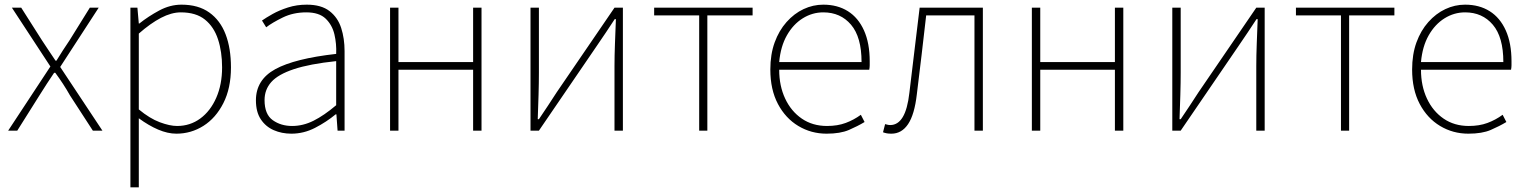

<svg xmlns="http://www.w3.org/2000/svg" viewBox="-20 -560 6541 823"><path d="M15 0 196 -275 31 -527H71L160 -387Q174 -365 188.5 -344Q203 -323 218 -300H222Q236 -323 249.5 -344Q263 -365 278 -387L365 -527H403L238 -273L419 0H378L280 -151Q266 -176 250 -200.5Q234 -225 217 -248H212Q196 -225 180.5 -200.5Q165 -176 149 -151L54 0Z M539 243V-527H569L575 -459H577Q616 -490 662.5 -515Q709 -540 758 -540Q830 -540 877 -506.5Q924 -473 947 -413Q970 -353 970 -271Q970 -182 937.5 -118Q905 -54 852 -20.5Q799 13 736 13Q699 13 658 -4.5Q617 -22 575 -53V46V243ZM739 -20Q795 -20 838.5 -52Q882 -84 907 -141Q932 -198 932 -271Q932 -338 914.5 -391.5Q897 -445 858.5 -476Q820 -507 755 -507Q715 -507 670 -483.5Q625 -460 575 -416V-91Q622 -52 665 -36Q708 -20 739 -20Z M1229 13Q1188 13 1153.5 -2Q1119 -17 1098 -48.5Q1077 -80 1077 -130Q1077 -218 1160 -263.5Q1243 -309 1421 -329Q1423 -372 1413.5 -412.5Q1404 -453 1376 -480Q1348 -507 1293 -507Q1237 -507 1192 -485Q1147 -463 1121 -443L1103 -472Q1120 -484 1148.5 -500Q1177 -516 1214.5 -528Q1252 -540 1295 -540Q1357 -540 1392.5 -512.5Q1428 -485 1442.5 -440Q1457 -395 1457 -341V0H1427L1422 -70H1419Q1379 -37 1330.5 -12Q1282 13 1229 13ZM1232 -20Q1279 -20 1324 -42.5Q1369 -65 1421 -109V-298Q1307 -286 1239.5 -263.5Q1172 -241 1143 -208.5Q1114 -176 1114 -131Q1114 -70 1149 -45Q1184 -20 1232 -20Z M1652 0V-527H1688V-294H2008V-527H2044V0H2008V-261H1688V0Z M2254 0V-527H2290V-249Q2290 -206 2288.5 -154Q2287 -102 2285 -49H2290Q2307 -74 2328.5 -106.5Q2350 -139 2366 -164L2614 -527H2650V0H2614V-277Q2614 -321 2616 -373Q2618 -425 2620 -478H2615Q2599 -453 2577 -420.5Q2555 -388 2538 -363L2290 0Z M2977 0V-494H2784V-527H3206V-494H3012V0Z M3523 13Q3457 13 3402 -20Q3347 -53 3314.5 -114.5Q3282 -176 3282 -262Q3282 -327 3300.5 -378Q3319 -429 3351.5 -465.5Q3384 -502 3424.5 -521Q3465 -540 3509 -540Q3570 -540 3614.5 -512Q3659 -484 3683.5 -429.5Q3708 -375 3708 -297Q3708 -289 3708 -280.5Q3708 -272 3706 -261H3320Q3320 -192 3345.5 -137.5Q3371 -83 3417 -51.5Q3463 -20 3525 -20Q3570 -20 3605 -33Q3640 -46 3670 -68L3686 -37Q3656 -19 3619 -3Q3582 13 3523 13ZM3320 -294H3673Q3673 -401 3628 -454Q3583 -507 3509 -507Q3462 -507 3421 -481.5Q3380 -456 3353 -408.5Q3326 -361 3320 -294Z M3801 13Q3789 13 3781 11.5Q3773 10 3765 7L3774 -28Q3779 -27 3784 -25.5Q3789 -24 3796 -24Q3829 -24 3849.5 -58Q3870 -92 3878 -162Q3889 -254 3900 -345Q3911 -436 3922 -527H4193V0H4157V-494H3950Q3940 -409 3930.5 -325.5Q3921 -242 3910 -156Q3900 -69 3872.5 -28Q3845 13 3801 13Z M4403 0V-527H4439V-294H4759V-527H4795V0H4759V-261H4439V0Z M5005 0V-527H5041V-249Q5041 -206 5039.5 -154Q5038 -102 5036 -49H5041Q5058 -74 5079.5 -106.5Q5101 -139 5117 -164L5365 -527H5401V0H5365V-277Q5365 -321 5367 -373Q5369 -425 5371 -478H5366Q5350 -453 5328 -420.5Q5306 -388 5289 -363L5041 0Z M5728 0V-494H5535V-527H5957V-494H5763V0Z M6274 13Q6208 13 6153 -20Q6098 -53 6065.5 -114.5Q6033 -176 6033 -262Q6033 -327 6051.5 -378Q6070 -429 6102.5 -465.5Q6135 -502 6175.5 -521Q6216 -540 6260 -540Q6321 -540 6365.5 -512Q6410 -484 6434.5 -429.5Q6459 -375 6459 -297Q6459 -289 6459 -280.5Q6459 -272 6457 -261H6071Q6071 -192 6096.5 -137.5Q6122 -83 6168 -51.5Q6214 -20 6276 -20Q6321 -20 6356 -33Q6391 -46 6421 -68L6437 -37Q6407 -19 6370 -3Q6333 13 6274 13ZM6071 -294H6424Q6424 -401 6379 -454Q6334 -507 6260 -507Q6213 -507 6172 -481.5Q6131 -456 6104 -408.5Q6077 -361 6071 -294Z"/></svg>

Font: Noto Sans HK Thin
Style: Regular
Weight: 100
Designer: Ryoko NISHIZUKA 西塚涼子 (kana, bopomofo & ideographs); Paul D. Hunt (Latin, Greek & Cyrillic); Sandoll Communications 산돌커뮤니
Foundry: Adobe
Version: Version 2.004-H2;hotconv 1.0.118;makeotfexe 2.5.65603